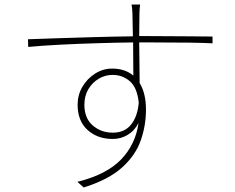

<svg xmlns="http://www.w3.org/2000/svg" viewBox="-20 -798 1040 851"><path d="M595 -343Q588 -410 555.5 -438Q523 -466 479 -466Q446 -466 417.5 -449Q389 -432 371.5 -402.5Q354 -373 354 -334Q354 -274 391 -242Q428 -210 480 -210Q533 -210 561.5 -246.5Q590 -283 595 -343ZM104 -624Q157 -626 234 -628.5Q311 -631 398 -633.5Q485 -636 569 -637L567 -738Q567 -748 565.5 -761.5Q564 -775 563 -778H601Q600 -774 599 -759.5Q598 -745 598 -738L597 -638H646Q753 -638 823 -637Q893 -636 922 -636V-606Q885 -608 821 -609Q757 -610 647 -610H597L599 -430Q627 -384 627 -312Q627 -242 604 -176Q581 -110 521.5 -56Q462 -2 351 33L323 8Q452 -24 516.5 -91Q581 -158 594 -253Q576 -218 545.5 -200Q515 -182 480 -182Q412 -182 368 -222Q324 -262 324 -334Q324 -377 345 -413Q366 -449 401 -471.5Q436 -494 477 -494Q534 -494 571 -463L570 -610Q494 -609 410.5 -606.5Q327 -604 248 -600Q169 -596 105 -590Z"/></svg>

Font: Source Han Sans SC ExtraLight
Style: Regular
Weight: 250
Designer: Ryoko NISHIZUKA 西塚涼子 (kana, bopomofo & ideographs); Paul D. Hunt (Latin, Greek & Cyrillic); Sandoll Communications 산돌커뮤니
Foundry: Adobe
Version: Version 2.004;hotconv 1.0.118;makeotfexe 2.5.65603